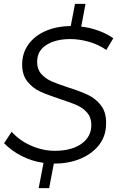

<svg xmlns="http://www.w3.org/2000/svg" viewBox="-20 -838 643 988"><path d="M172 -533 171 -519Q171 -482 192 -458Q213 -434 244.5 -420Q276 -406 331 -388Q394 -368 433 -349.5Q472 -331 499 -296.5Q526 -262 526 -207Q526 -191 525 -183Q520 -127 484 -85Q448 -43 389.5 -19.5Q331 4 257 4L233 130H179L204 0Q145 -8 92 -35Q39 -62 1 -101L40 -160Q81 -114 141 -88Q201 -62 262 -62Q348 -62 399 -98Q450 -134 450 -195Q450 -233 428.5 -258Q407 -283 375 -297Q343 -311 287 -329Q223 -350 185.5 -367.5Q148 -385 121 -418.5Q94 -452 94 -506Q94 -564 125.5 -608.5Q157 -653 213.5 -678Q270 -703 344 -704L366 -818H420L398 -701Q444 -696 487.5 -680Q531 -664 563 -641L527 -581Q487 -609 437.5 -623Q388 -637 342 -637Q269 -637 222.5 -609Q176 -581 172 -533Z"/></svg>

Font: TypoPRO Montserrat Alternates
Style: Italic
Weight: 300
Italic angle: -11.3°
Designer: Julieta Ulanovsky
Foundry: Julieta Ulanovsky
Version: Version 6.001